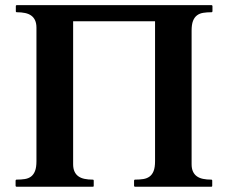

<svg xmlns="http://www.w3.org/2000/svg" viewBox="-20 -708 865 728"><path d="M706.5 -85.4Q706.5 -68.8 711.7 -57.6Q716.8 -46.4 726.3 -39.6Q735.8 -32.7 749.8 -29.8Q763.7 -26.9 780.8 -26.9Q784.7 -26.9 784.7 -22.9V-3.9Q784.7 -2.4 784.2 -1.2Q783.7 0 780.8 0H492.2Q489.7 0 489 -1.5Q488.3 -2.9 488.3 -3.9V-22.9Q488.3 -23.9 489 -25.4Q489.7 -26.9 492.2 -26.9Q509.3 -26.9 523.2 -29.1Q537.1 -31.2 547.1 -38.6Q557.1 -45.9 562.5 -59.6Q567.9 -73.2 567.9 -96.7V-627.4H257.3V-85.4Q257.3 -68.8 262.5 -57.6Q267.6 -46.4 277.1 -39.6Q286.6 -32.7 300.5 -29.8Q314.5 -26.9 331.5 -26.9Q335.4 -26.9 335.4 -22.9V-3.9Q335.4 -2.4 335 -1.2Q334.5 0 331.5 0H43Q40.5 0 39.8 -1.5Q39.1 -2.9 39.1 -3.9V-22.9Q39.1 -23.9 39.8 -25.4Q40.5 -26.9 43 -26.9Q60.1 -26.9 74 -29.1Q87.9 -31.2 97.7 -38.6Q107.4 -45.9 112.8 -59.6Q118.2 -73.2 118.2 -96.7V-603Q118.2 -619.6 113 -630.9Q107.9 -642.1 98.4 -648.9Q88.9 -655.8 75 -658.7Q61 -661.6 43.9 -661.6Q40 -661.6 40 -665.5V-684.6Q40 -688.5 43.9 -688.5H781.7Q784.2 -688.5 784.9 -687Q785.6 -685.5 785.6 -684.6V-665.5Q785.6 -664.6 784.9 -663.1Q784.2 -661.6 781.7 -661.6Q764.6 -661.6 750.7 -659.4Q736.8 -657.2 727.1 -649.9Q717.3 -642.6 711.9 -628.9Q706.5 -615.2 706.5 -591.8V-85.4Z"/></svg>

Font: Cardo
Style: Bold
Weight: 700
Designer: David J. Perry
Foundry: David J. Perry
Version: Version 1.0011